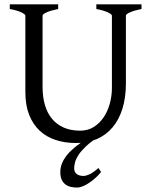

<svg xmlns="http://www.w3.org/2000/svg" viewBox="-20 -635 694 872"><path d="M439 146Q428.7 159.2 414.8 171.9Q400.9 184.6 386.2 194.6Q371.6 204.6 356.9 210.7Q342.3 216.8 330.1 216.8Q315.9 216.8 302.2 213.9Q288.6 210.9 277.8 203.1Q267.1 195.3 260.5 181.6Q253.9 168 253.9 146Q253.9 102.1 292 60.1Q314 36.6 346.7 13.7Q335.9 14.6 325.2 14.6Q274.9 14.6 232.7 0.7Q190.4 -13.2 159.9 -41.7Q129.4 -70.3 112.3 -113.8Q95.2 -157.2 95.2 -216.8V-564Q95.2 -569.8 77.4 -578.6Q59.6 -587.4 24.4 -594.2V-615.2H244.1V-594.2Q210.9 -587.4 192.1 -579.1Q173.3 -570.8 173.3 -564V-241.2Q173.3 -194.3 184.3 -157.2Q195.3 -120.1 217 -94.5Q238.8 -68.8 270.5 -55.2Q302.2 -41.5 344.2 -41.5Q378.9 -41.5 405.8 -58.3Q432.6 -75.2 450.9 -102.5Q469.2 -129.9 478.8 -164.8Q488.3 -199.7 488.3 -235.8V-564Q488.3 -569.8 470.5 -578.6Q452.6 -587.4 417.5 -594.2V-615.2H622.6V-594.2Q589.4 -587.4 570.6 -579.1Q551.8 -570.8 551.8 -564V-255.9Q551.8 -191.9 536.1 -141.6Q520.5 -91.3 491.2 -56.6Q461.9 -22 419.9 -3.4Q412.1 0 403.8 2.4Q383.8 16.6 369.6 30.3Q348.1 50.8 336.4 68.8Q324.7 86.9 320.8 102.1Q316.9 117.2 316.9 128.9Q316.9 147 328.6 155.5Q340.3 164.1 358.9 164.1Q371.1 164.1 388.9 155.3Q406.7 146.5 427.2 127.9Z"/></svg>

Font: Gentium Plus Am
Style: Regular
Weight: 400
Designer: J. Victor Gaultney, Annie Olsen, Iska Routamaa, Becca Hirsbrunner
Foundry: SIL International
Version: Version 5.000